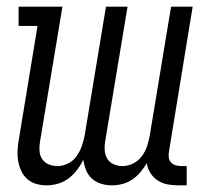

<svg xmlns="http://www.w3.org/2000/svg" viewBox="-20 -550 640 578"><path d="M120 8Q104 8 88.5 3.5Q73 -1 61.5 -11.5Q50 -22 43.5 -36.5Q37 -51 34.5 -66.5Q32 -82 33 -99Q34 -116 37 -132L93 -472H36V-530H168L100 -121Q98 -108 99 -94.5Q100 -81 107.5 -70.5Q115 -60 127 -55Q139 -50 153 -50Q169 -50 185 -58Q201 -66 211 -80.5Q221 -95 226.5 -111Q232 -127 235 -143L299 -530H364L296 -121Q294 -108 295.5 -94.5Q297 -81 304 -70.5Q311 -60 323.5 -55Q336 -50 349 -50Q365 -50 381 -58Q397 -66 407.5 -80.5Q418 -95 423 -111Q428 -127 431 -143L495 -530H560L489 -96Q487 -86 488 -77Q489 -68 494.5 -61.5Q500 -55 508.5 -52.5Q517 -50 527 -50H542V8H517Q500 8 484 5Q468 2 454.5 -7Q441 -16 432.5 -29.5Q424 -43 422 -59Q414 -45 403 -32Q392 -19 378 -9.5Q364 0 348 4Q332 8 317 8Q300 8 284 3Q268 -2 256.5 -12.5Q245 -23 239 -38Q233 -53 231 -69Q223 -53 212 -38.5Q201 -24 186.5 -13Q172 -2 154.5 3Q137 8 120 8Z"/></svg>

Font: Iosevka Curly Slab LtEx
Style: Italic
Weight: 300
Width: 7
Italic angle: -9°
Monospace: yes
Designer: Belleve Invis
Foundry: Belleve Invis
Version: Version 11.1.0; ttfautohint (v1.8.3)